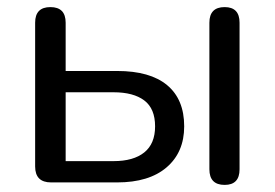

<svg xmlns="http://www.w3.org/2000/svg" viewBox="-20 -514 774 541"><path d="M124 0Q79 0 79 -45V-450Q79 -494 122 -494Q165 -494 165 -450V-314H310Q403 -314 451 -274Q499 -234 499 -158Q499 -85 449.5 -42.5Q400 0 310 0ZM165 -60H300Q356 -60 386.5 -84.5Q417 -109 417 -158Q417 -208 386.5 -231Q356 -254 300 -254H165ZM613 7Q570 7 570 -37V-450Q570 -494 613 -494Q655 -494 655 -450V-37Q655 7 613 7Z"/></svg>

Font: Chiron GoRound TC N
Style: Regular
Weight: 350
Designer: Ryoko NISHIZUKA 西塚涼子 (kana, bopomofo & ideographs); Paul D. Hunt (Latin, Greek & Cyrillic); Sandoll Communications 산돌커뮤니
Foundry: Adobe
Version: Version 1.000;hotconv 1.1.1;makeotfexe 2.6.0